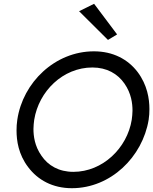

<svg xmlns="http://www.w3.org/2000/svg" viewBox="-20 -980 807 1010"><path d="M396 -921 548 -770 596 -799 475 -960ZM71 -350C68 -331 67 -312 67 -294C67 -240 77 -168 128 -101C179 -33 257 10 358 10C563 10 730 -155 762 -350C765 -369 766 -388 766 -406C766 -460 755 -533 704 -601C653 -668 575 -710 474 -710C270 -710 100 -547 71 -350ZM160 -350C184 -500 311 -625 466 -625C542 -625 599 -592 635 -540C671 -488 677 -435 677 -398C677 -382 675 -366 673 -350C649 -201 520 -76 366 -76C290 -76 233 -109 198 -161C162 -212 156 -265 156 -302C156 -318 158 -334 160 -350Z"/></svg>

Font: Jost
Style: Italic
Weight: 400
Italic angle: -5°
Version: Version 3.710